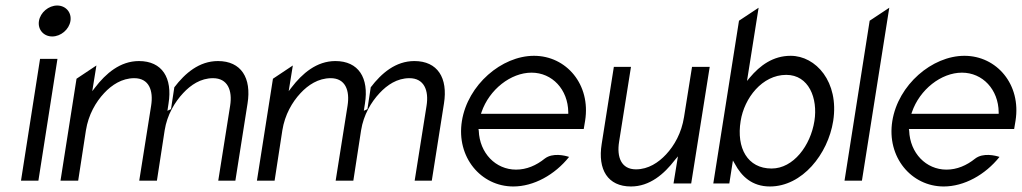

<svg xmlns="http://www.w3.org/2000/svg" viewBox="-20 -664 3699 695"><path d="M169 -532C200 -532 230 -557 235 -588C240 -619 218 -644 187 -644C156 -644 126 -619 121 -588C116 -557 138 -532 169 -532ZM119 -10 188 -451H125L56 -10Z M263 -10 291 -192C300 -249 327 -295 357 -327C384 -356 421 -381 466 -381C519 -381 536 -337 527 -281L484 -10H548L576 -192C585 -249 613 -295 643 -327C670 -356 706 -381 751 -381C804 -381 822 -337 813 -281L770 -10H832L876 -289C891 -382 853 -443 769 -443C701 -443 650 -399 611 -348L599 -269L586 -263L590 -289C605 -382 567 -443 483 -443C415 -443 363 -398 324 -347L314 -334L329 -427L257 -379L199 -10Z M974 -10 1002 -192C1011 -249 1038 -295 1068 -327C1095 -356 1132 -381 1177 -381C1230 -381 1247 -337 1238 -281L1195 -10H1259L1287 -192C1296 -249 1324 -295 1354 -327C1381 -356 1417 -381 1462 -381C1515 -381 1533 -337 1524 -281L1481 -10H1543L1587 -289C1602 -382 1564 -443 1480 -443C1412 -443 1361 -399 1322 -348L1310 -269L1297 -263L1301 -289C1316 -382 1278 -443 1194 -443C1126 -443 1074 -398 1035 -347L1025 -334L1040 -427L968 -379L910 -10Z M1838 11C1912 11 1988 -31 2040 -96C2025 -101 1981 -112 1952 -90C1921 -65 1886 -50 1848 -50C1774 -50 1716 -110 1713 -191L1712 -197H2093L2098 -227C2119 -358 2030 -462 1913 -462C1796 -462 1673 -357 1652 -226C1631 -95 1721 11 1838 11ZM1723 -258C1751 -340 1829 -401 1904 -401C1979 -401 2036 -340 2037 -258V-252H1721Z M2264 11C2332 11 2384 -34 2423 -85L2434 -98L2418 0H2482L2549 -422H2485L2456 -240C2447 -183 2421 -137 2391 -105C2364 -76 2327 -51 2282 -51C2229 -51 2212 -95 2221 -151L2264 -422H2202L2158 -143C2143 -50 2180 11 2264 11Z M2620 0 2633 -83 2640 -71C2664 -26 2702 11 2767 11C2884 11 2977 -106 2996 -226C3018 -368 2933 -462 2842 -462C2778 -462 2731 -427 2694 -383L2684 -371L2726 -636L2655 -589L2562 0ZM2826 -393C2908 -393 2941 -308 2928 -226C2914 -137 2852 -54 2773 -54C2686 -54 2645 -128 2661 -226C2674 -309 2739 -393 2826 -393Z M3100 -10 3199 -636 3128 -589 3037 -10Z M3396 11C3470 11 3546 -31 3598 -96C3583 -101 3539 -112 3510 -90C3479 -65 3444 -50 3406 -50C3332 -50 3274 -110 3271 -191L3270 -197H3651L3656 -227C3677 -358 3588 -462 3471 -462C3354 -462 3231 -357 3210 -226C3189 -95 3279 11 3396 11ZM3281 -258C3309 -340 3387 -401 3462 -401C3537 -401 3594 -340 3595 -258V-252H3279Z"/></svg>

Font: Charger Pro
Style: LitNarObl
Weight: 300
Designer: Jasper
Foundry: Cannot Into Space Fonts
Version: Version 1.09